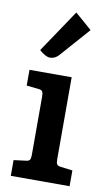

<svg xmlns="http://www.w3.org/2000/svg" viewBox="-88 -821 492 865"><g transform="rotate(10 158.0 -388.0)"><path d="M26 -485V-413L81 -407Q94 -406 98.5 -399.5Q103 -393 103 -378V-108Q103 -93 98.5 -86.5Q94 -80 81 -79L26 -72V0H295V-72L241 -79Q228 -80 223.5 -86.5Q219 -93 219 -108V-485ZM58 -581 189 -776 266 -709 146 -573Q129 -555 107 -555Q87 -555 58 -581Z"/></g></svg>

Font: Enriqueta SemiBold
Style: Regular
Weight: 600
Designer: Viviana Monsalve, Gustavo Ibarra
Foundry: 72Puntos
Version: Version 2.000